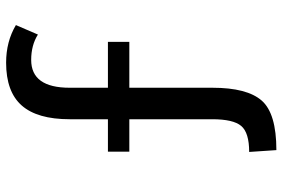

<svg xmlns="http://www.w3.org/2000/svg" viewBox="-168 -556 924 628"><g transform="rotate(-90 294.0 -242.0)"><path d="M526 -652Q472 -684 403 -684Q308 -684 263 -633Q218 -582 218 -476V-351H112V-281H218V-10Q218 59 196 85Q174 111 111 111L117 200Q237 200 279 152Q321 104 321 -9V-281H471V-351H321V-476Q321 -602 412 -602Q460 -602 495 -580Z"/></g></svg>

Font: Glegoo
Style: Bold
Weight: 700
Version: Version 2.0.1; ttfautohint (v0.9) -r 48 -G 60